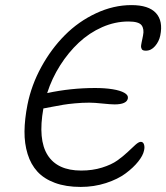

<svg xmlns="http://www.w3.org/2000/svg" viewBox="-20 -759 659 761"><path d="M299.8 -18.1Q241.2 -18.1 197.8 -34.2Q154.3 -50.3 128.2 -78.9Q102.1 -107.4 89.4 -148.7Q76.7 -189.9 77.1 -238.3Q77.6 -286.6 88.9 -344.2Q104.5 -421.9 143.8 -493.7Q183.1 -565.4 237.1 -619.6Q291 -673.8 360.4 -706.3Q429.7 -738.8 501 -738.8Q569.3 -738.8 598.1 -707.3Q627 -675.8 615.2 -618.2Q610.4 -594.7 594.7 -576.4Q579.1 -558.1 558.1 -558.1Q551.8 -558.1 547.6 -559.6Q543.5 -561 541.7 -564.5Q540 -567.9 539.3 -571.5Q538.6 -575.2 539.6 -581.3Q540.5 -587.4 541.5 -592Q542.5 -596.7 544.2 -604.7Q545.9 -612.8 546.9 -618.2Q552.2 -643.6 541.3 -658.7Q530.3 -673.8 488.8 -673.8Q436 -673.8 385 -651.4Q334 -628.9 292.5 -590.1Q251 -551.3 218.3 -499.8Q185.5 -448.2 167 -390.1Q260.7 -410.2 356.9 -410.2Q396 -410.2 426.3 -405.3Q456.5 -400.4 472.9 -391.1Q489.3 -381.8 486.8 -369.1Q482.4 -345.2 434.1 -345.2Q419.4 -345.2 386.5 -348.6Q353.5 -352.1 334 -352.1Q306.2 -352.1 277.1 -349.4Q248 -346.7 231.2 -343.8Q214.4 -340.8 186.8 -335.7Q159.2 -330.6 151.9 -329.1Q129.9 -205.6 168.7 -144.3Q207.5 -83 301.8 -83Q346.7 -83 384.3 -94.7Q421.9 -106.4 445.1 -123Q468.3 -139.6 486.1 -156.5Q503.9 -173.3 516.8 -185.1Q529.8 -196.8 538.1 -196.8Q547.4 -196.8 550.8 -186.3Q554.2 -175.8 550.8 -162.1Q546.9 -142.6 527.8 -118.7Q508.8 -94.7 478 -71.8Q447.3 -48.8 399.9 -33.4Q352.5 -18.1 299.8 -18.1Z"/></svg>

Font: Shantell Sans Bouncy
Style: Italic
Weight: 300
Italic angle: -11.31°
Designer: Stephen Nixon, Anya Danilova, Shantell Martin
Foundry: Arrow Type
Version: Version 1.006;[9816181b4]